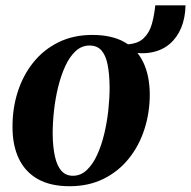

<svg xmlns="http://www.w3.org/2000/svg" viewBox="-20 -664 694 698"><path d="M315.5 -537Q386 -537 432 -511.2Q478 -485.5 501 -437.2Q524 -389 524.5 -321Q524.5 -255 505.2 -194.8Q486 -134.5 448.5 -87.8Q411 -41 356.8 -14Q302.5 13 233 13Q163.5 13 117.5 -13Q71.5 -39 48.5 -87.2Q25.5 -135.5 25.5 -201.5Q25 -269.5 44.5 -330.2Q64 -391 101.5 -437.5Q139 -484 193 -510.5Q247 -537 315.5 -537ZM305.5 -498.5Q277 -498.5 255 -478.2Q233 -458 217.2 -423.5Q201.5 -389 191.2 -347Q181 -305 176.2 -261Q171.5 -217 171.5 -177.5Q172 -129 179.8 -94.8Q187.5 -60.5 203.5 -42.8Q219.5 -25 245 -25Q273.5 -25 295.5 -45.8Q317.5 -66.5 333.2 -101Q349 -135.5 359 -177.5Q369 -219.5 373.8 -263.5Q378.5 -307.5 378.5 -347Q378 -395 371.2 -429Q364.5 -463 348.8 -480.8Q333 -498.5 305.5 -498.5ZM544.5 -644.5H654.5Q653.5 -599 638.8 -563.2Q624 -527.5 597.2 -504.5Q570.5 -481.5 532 -473.8Q493.5 -466 444.5 -476.5L440 -502.5Q481 -504.5 502.2 -525Q523.5 -545.5 532.2 -577.2Q541 -609 544.5 -644.5Z"/></svg>

Font: Merriweather 96pt
Style: Bold Italic
Weight: 700
Italic angle: -7.8°
Version: Version 2.101